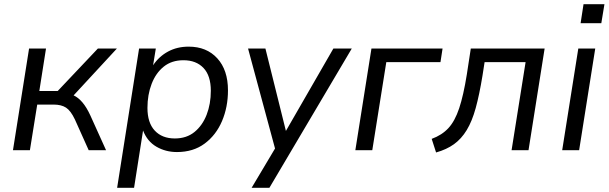

<svg xmlns="http://www.w3.org/2000/svg" viewBox="-20 -718 2910 918"><path d="M42 0 119 -486H200L168 -283H256L448 -486H539L332 -262Q354 -252 374 -228.5Q394 -205 412 -166L487 0H404L338 -147Q318 -189 295.5 -203.5Q273 -218 236 -218H158L123 0Z M540 180 645 -486H725L712 -406Q740 -448 783.5 -471.5Q827 -495 882 -495Q968 -495 1019 -439Q1070 -383 1070 -286Q1070 -206 1041.5 -139Q1013 -72 958.5 -31.5Q904 9 826 9Q772 9 728 -16.5Q684 -42 664 -94L621 180ZM816 -56Q872 -56 910 -87Q948 -118 968 -169.5Q988 -221 988 -284Q988 -356 953 -393Q918 -430 857 -430Q801 -430 763 -399.5Q725 -369 705 -317Q685 -265 685 -202Q685 -131 720 -93.5Q755 -56 816 -56Z M1183 180 1295 -8 1166 -486H1249L1347 -92L1574 -486H1662L1268 180Z M1679 0 1756 -486H2096L2086 -421H1827L1760 0Z M2065 11 2044 -54Q2093 -72 2124 -105.5Q2155 -139 2175.5 -200.5Q2196 -262 2212 -362L2231 -486H2584L2507 0H2426L2493 -421H2297L2287 -357Q2272 -265 2254.5 -201.5Q2237 -138 2211.5 -96Q2186 -54 2150.5 -28.5Q2115 -3 2065 11Z M2756 -607 2770 -698H2870L2855 -607ZM2668 0 2745 -486H2826L2749 0Z"/></svg>

Font: Nunito Sans
Style: Italic
Weight: 400
Italic angle: -9°
Designer: Vernon Adams
Foundry: Vernon Adams
Version: Version 3.006; ttfautohint (v1.8.3)